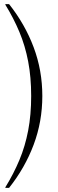

<svg xmlns="http://www.w3.org/2000/svg" viewBox="-20 -760 282 930"><path d="M6 150V147Q46 82 74 15Q102 -52 116.5 -128Q131 -204 131 -295Q131 -386 116.5 -462Q102 -538 74 -605Q46 -672 6 -737V-740H24Q101 -643 143 -531Q185 -419 185 -295Q185 -171 143 -59Q101 53 24 150Z"/></svg>

Font: Spectral Light
Style: Regular
Weight: 300
Designer: Jean-Baptiste Levee
Foundry: Production Type
Version: Version 2.001